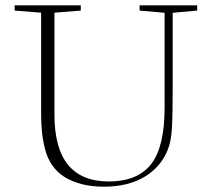

<svg xmlns="http://www.w3.org/2000/svg" viewBox="-20 -683 790 716"><path d="M220.2 -23.4Q192.9 -40.5 174.8 -66.7Q156.7 -92.8 148.2 -126.2Q139.6 -159.7 136.5 -190.9Q133.3 -222.2 133.3 -263.2V-635.7L34.7 -643.6V-663.1H281.2V-643.6L183.1 -635.7V-254.9Q183.1 -6.3 385.7 -6.3Q492.2 -6.3 543 -70.3Q593.8 -134.3 593.8 -281.2V-635.3L500.5 -643.6V-663.1H715.3V-643.6L624 -635.3V-355.5Q624 -253.9 621.1 -204.8Q618.2 -155.8 606 -125.5Q580.1 -59.6 518.3 -23.2Q456.5 13.2 367.7 13.2Q278.8 13.2 220.2 -23.4Z"/></svg>

Font: Elstob ExtraLight
Style: Regular
Weight: 200
Designer: Peter S. Baker
Version: Version 1.015